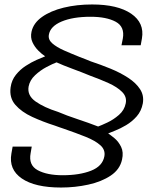

<svg xmlns="http://www.w3.org/2000/svg" viewBox="-20 -700 729 859"><path d="M253 139Q136.5 139 77.5 98.5Q18.5 58 31 -13L36.5 -44H122L117 -14.5Q107 39 148.8 61.5Q190.5 84 260.5 84Q335.5 84 387.2 63.8Q439 43.5 447 -1Q452 -29.5 429.2 -50Q406.5 -70.5 363.5 -87.8Q320.5 -105 265.5 -124Q255.5 -127.5 245.5 -130.8Q235.5 -134 225.5 -138Q172 -155 124.2 -177Q76.5 -199 48.8 -230.8Q21 -262.5 27.5 -309.5Q32 -341.5 51 -365.2Q70 -389 95 -405.2Q120 -421.5 143.8 -432Q167.5 -442.5 182 -448Q167.5 -457.5 151.2 -473.8Q135 -490 125.2 -511.2Q115.5 -532.5 121 -558Q129.5 -597 168 -624.2Q206.5 -651.5 265 -665.8Q323.5 -680 392 -680Q506.5 -680 566.8 -638.8Q627 -597.5 615 -528L609.5 -497.5H523.5L529.5 -527.5Q539 -580.5 497.5 -602.8Q456 -625 385 -625Q306 -625 255.2 -603.5Q204.5 -582 198.5 -544Q195 -522.5 214.2 -505.8Q233.5 -489 266.2 -474.5Q299 -460 336.5 -445Q349 -440.5 361.5 -435.5Q374 -430.5 386 -425.5Q430 -411 474 -393Q518 -375 553 -352.2Q588 -329.5 606.5 -301.2Q625 -273 619 -237.5Q612.5 -203 591.5 -179.2Q570.5 -155.5 544.2 -140Q518 -124.5 495.5 -115.8Q473 -107 464 -103Q474 -96.5 492 -81.8Q510 -67 521.8 -43Q533.5 -19 526 14Q516.5 58 475.5 85.5Q434.5 113 375.2 126Q316 139 253 139ZM419 -134Q433 -139 460.2 -151.8Q487.5 -164.5 512 -185.8Q536.5 -207 542.5 -237.5Q548.5 -266.5 526.2 -288.8Q504 -311 465 -328.5Q426 -346 383 -361.5Q347 -376.5 304.2 -392.2Q261.5 -408 233 -421Q215.5 -414.5 188 -400Q160.5 -385.5 137 -363.5Q113.5 -341.5 108 -313Q101 -273 139.2 -246Q177.5 -219 239.5 -199.5Q278 -183 327.2 -166.8Q376.5 -150.5 419 -134Z"/></svg>

Font: Anybody ExtraExpanded Regular
Style: Italic
Weight: 400
Width: 8
Italic angle: -10°
Designer: Tyler Finck
Foundry: Etcetera Type Company
Version: Version 1.010; ttfautohint (v1.8.3) -l 8 -r 50 -G 200 -x 14 